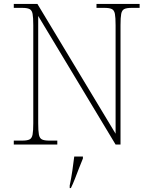

<svg xmlns="http://www.w3.org/2000/svg" viewBox="-20 -734 771 975"><path d="M50 0V-20H93Q118 -20 130 -26Q142 -32 145.5 -51Q149 -70 149 -108V-606Q149 -645 145.5 -663.5Q142 -682 130 -688Q118 -694 93 -694H50V-714H170L567 -55V-606Q567 -645 563.5 -663.5Q560 -682 548 -688Q536 -694 511 -694H470V-714H689V-694H648Q623 -694 611 -688Q599 -682 595.5 -663.5Q592 -645 592 -606V0H567L174 -653V-108Q174 -70 177.5 -51Q181 -32 193 -26Q205 -20 230 -20H271V0ZM334 208Q342 170 347.5 132Q353 94 357 61H401V71Q392 92 381.5 119.5Q371 147 360.5 174Q350 201 340 221H334Z"/></svg>

Font: Noto Serif Thin
Style: Regular
Weight: 100
Designer: Monotype Design Team
Foundry: Monotype Imaging Inc.
Version: Version 2.015